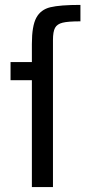

<svg xmlns="http://www.w3.org/2000/svg" viewBox="-20 -763 353 783"><path d="M110 -436H23V-510H110V-584Q110 -657 128 -690.5Q146 -724 185.5 -733.5Q225 -743 308 -743V-676Q258 -676 235.5 -670.5Q213 -665 204.5 -649.5Q196 -634 196 -600V0H110Z"/></svg>

Font: Saira Semi Condensed
Style: Regular
Weight: 400
Width: 4
Designer: Hector Gatti with collaboration of the Omnibus-Type team
Foundry: Omnibus-Type
Version: Version 1.001; ttfautohint (v1.8)